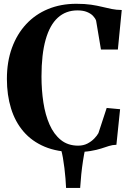

<svg xmlns="http://www.w3.org/2000/svg" viewBox="-20 -772 674 988"><path d="M320 195Q319 173.5 317 147Q315 120.5 311.5 93Q308 65.5 303.8 40.2Q299.5 15 293.5 -4.5L418 -4Q412.5 21 407.2 55Q402 89 398.2 125.2Q394.5 161.5 392.5 195ZM364.5 10.5Q275.5 10.5 210 -17Q144.5 -44.5 101.2 -94.8Q58 -145 36.8 -214Q15.5 -283 15.5 -365.5Q15.5 -454.5 41.5 -525.8Q67.5 -597 114.8 -647.8Q162 -698.5 227.5 -725.5Q293 -752.5 372.5 -752.5Q417 -752.5 448.8 -747.8Q480.5 -743 505.5 -736.8Q530.5 -730.5 554.2 -725.8Q578 -721 606.5 -720.5L586.5 -517H499.5L474.5 -666Q470 -678.5 458.5 -690.5Q447 -702.5 427.2 -710.5Q407.5 -718.5 378.5 -718.5Q319 -718.5 277.8 -681.2Q236.5 -644 215 -568.5Q193.5 -493 193.5 -378Q193.5 -309 203.2 -245Q213 -181 235 -131Q257 -81 293.2 -51.8Q329.5 -22.5 382 -22.5Q409 -22.5 429.8 -33.2Q450.5 -44 465 -59Q479.5 -74 486.5 -87L529 -216.5L598 -210L579 -27Q558.5 -26.5 540.8 -20.8Q523 -15 500.8 -7.8Q478.5 -0.5 446 5Q413.5 10.5 364.5 10.5Z"/></svg>

Font: Merriweather 120pt
Style: Bold
Weight: 700
Designer: Eben Sorkin
Foundry: Eben Sorkin
Version: Version 2.100